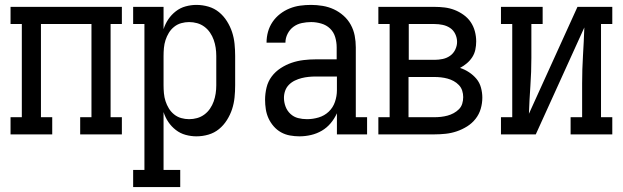

<svg xmlns="http://www.w3.org/2000/svg" viewBox="-20 -548 2540 783"><path d="M23 0V-70H69V-450H23V-520H477V-450H431V-70H477V0H307V-70H353V-450H147V-70H193V0Z M523 215V145H569V-450H523V-520H647V-429Q654 -451 666.5 -469.5Q679 -488 697 -502Q715 -516 737 -522Q759 -528 781 -528Q806 -528 830 -521Q854 -514 873 -498.5Q892 -483 905.5 -461.5Q919 -440 926.5 -417Q934 -394 936.5 -369.5Q939 -345 939 -320V-200Q939 -175 936.5 -150.5Q934 -126 926.5 -103Q919 -80 905.5 -58.5Q892 -37 873 -21.5Q854 -6 830 1Q806 8 781 8Q759 8 737 2Q715 -4 697 -18Q679 -32 666.5 -50.5Q654 -69 647 -91V145H715V215ZM751 -62Q768 -62 784 -66.5Q800 -71 813.5 -81Q827 -91 836.5 -105Q846 -119 851.5 -134.5Q857 -150 859.5 -166.5Q862 -183 862 -200V-320Q862 -337 859.5 -353.5Q857 -370 851.5 -385.5Q846 -401 836.5 -415Q827 -429 813.5 -439Q800 -449 784 -453.5Q768 -458 751 -458Q735 -458 719 -453.5Q703 -449 690 -438.5Q677 -428 668.5 -414Q660 -400 655 -384.5Q650 -369 648.5 -352.5Q647 -336 647 -320V-200Q647 -184 648.5 -167.5Q650 -151 655 -135.5Q660 -120 668.5 -106Q677 -92 690 -81.5Q703 -71 719 -66.5Q735 -62 751 -62Z M1201 8Q1182 8 1162.5 4.5Q1143 1 1126 -8.5Q1109 -18 1096 -33Q1083 -48 1075 -65.5Q1067 -83 1064 -102.5Q1061 -122 1061 -141Q1061 -166 1067 -191Q1073 -216 1088 -236Q1103 -256 1124.5 -270Q1146 -284 1169.5 -292Q1193 -300 1218 -303Q1243 -306 1268 -306H1353V-355Q1353 -376 1347 -396.5Q1341 -417 1326 -431.5Q1311 -446 1290 -452Q1269 -458 1249 -458Q1230 -458 1211 -454Q1192 -450 1177 -439Q1162 -428 1153 -410.5Q1144 -393 1144 -374H1067Q1067 -397 1073 -418.5Q1079 -440 1091.5 -458.5Q1104 -477 1122 -491Q1140 -505 1161 -513.5Q1182 -522 1204 -525Q1226 -528 1249 -528Q1272 -528 1296 -524Q1320 -520 1341.5 -510Q1363 -500 1381 -484Q1399 -468 1410.5 -447Q1422 -426 1426.5 -402.5Q1431 -379 1431 -355V-70H1477V0H1354V-86Q1344 -64 1328.5 -45.5Q1313 -27 1292.5 -15Q1272 -3 1248.5 2.5Q1225 8 1201 8ZM1232 -62Q1256 -62 1279.5 -69Q1303 -76 1320.5 -92.5Q1338 -109 1346 -132.5Q1354 -156 1354 -180V-236H1268Q1253 -236 1238.5 -234.5Q1224 -233 1210 -229.5Q1196 -226 1182.5 -219.5Q1169 -213 1158.5 -202.5Q1148 -192 1143 -178Q1138 -164 1138 -149Q1138 -131 1144.5 -113.5Q1151 -96 1164.5 -83.5Q1178 -71 1195.5 -66.5Q1213 -62 1232 -62Z M1523 0V-70H1569V-450H1523V-520H1752Q1773 -520 1793.5 -517.5Q1814 -515 1833.5 -507.5Q1853 -500 1870.5 -487.5Q1888 -475 1899.5 -458Q1911 -441 1916.5 -420.5Q1922 -400 1922 -379Q1922 -362 1918.5 -345.5Q1915 -329 1906 -315Q1897 -301 1884 -290Q1871 -279 1856 -271Q1875 -265 1892.5 -253.5Q1910 -242 1923 -226.5Q1936 -211 1941.5 -190.5Q1947 -170 1947 -150Q1947 -127 1940.5 -104.5Q1934 -82 1919.5 -63.5Q1905 -45 1885 -32.5Q1865 -20 1843 -12.5Q1821 -5 1798 -2.5Q1775 0 1752 0ZM1647 -304H1752Q1769 -304 1785.5 -307.5Q1802 -311 1815.5 -320.5Q1829 -330 1836.5 -345.5Q1844 -361 1844 -377Q1844 -394 1836.5 -409.5Q1829 -425 1815.5 -434Q1802 -443 1785.5 -446.5Q1769 -450 1752 -450H1647ZM1646 -70H1752Q1765 -70 1778.5 -71.5Q1792 -73 1805 -76.5Q1818 -80 1830 -86.5Q1842 -93 1851.5 -102.5Q1861 -112 1865 -125Q1869 -138 1869 -152Q1869 -165 1865 -178Q1861 -191 1851.5 -201Q1842 -211 1830 -217.5Q1818 -224 1805 -227.5Q1792 -231 1778.5 -232.5Q1765 -234 1752 -234H1646Z M2023 0V-70H2069V-450H2023V-520H2193V-450H2147V-312Q2147 -255 2143 -198Q2139 -141 2137 -84L2335 -520H2477V-450H2431V-70H2477V0H2307V-70H2354V-208Q2354 -265 2357.5 -322Q2361 -379 2363 -436L2165 0Z"/></svg>

Font: Iosevka Curly Slab
Style: Regular
Weight: 400
Monospace: yes
Designer: Belleve Invis
Foundry: Belleve Invis
Version: Version 22.1.2; ttfautohint (v1.8.4)